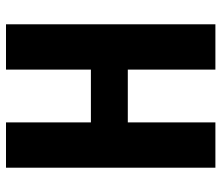

<svg xmlns="http://www.w3.org/2000/svg" viewBox="-69 -669 738 640"><g transform="rotate(-90 300.0 -349.0)"><path d="M388 -292H212V0H61V-698H212V-415H388V-698H539V0H388Z"/></g></svg>

Font: iA Writer Quattro V
Style: Regular
Weight: 400
Designer: Mike Abbink, Paul van der Laan, Pieter van Rosmalen, Oliver Reichenstein
Foundry: Information Architects Inc.
Version: Version 2.000